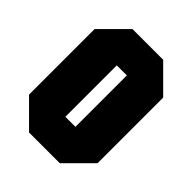

<svg xmlns="http://www.w3.org/2000/svg" viewBox="-200 -810 919 919"><g transform="rotate(45 260.0 -350.0)"><path d="M28 -128V-572L156 -700H364L492 -572V-128L364 0H156ZM226 -524V-176H294V-524Z"/></g></svg>

Font: Tektur Condensed ExtraBold
Style: Regular
Weight: 800
Width: 3
Designer: Adam Jagosz
Foundry: Adam Jagosz
Version: Version 1.005;gftools[0.9.30]